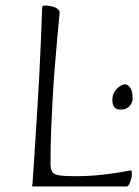

<svg xmlns="http://www.w3.org/2000/svg" viewBox="-20 -672 501 692"><path d="M96 0Q98 -19 100.5 -58.5Q103 -98 106.5 -152.5Q110 -207 114 -270Q118 -333 121.5 -398.5Q125 -464 127.5 -527.5Q130 -591 132 -645Q132 -649 134 -650.5Q136 -652 142 -652Q151 -652 160 -650.5Q169 -649 177 -646Q185 -643 190 -638Q195 -633 195 -626Q195 -625 192.5 -601Q190 -577 186.5 -536Q183 -495 178.5 -442Q174 -389 170.5 -328.5Q167 -268 164.5 -205Q162 -142 162 -82Q162 -63 168 -53Q174 -43 193.5 -40Q213 -37 251 -37Q306 -37 351 -42.5Q396 -48 423.5 -53Q451 -58 452 -58Q454 -58 454.5 -54Q455 -50 455 -44Q455 -35 452 -24.5Q449 -14 445 -7Q441 0 437 0ZM415 -277Q399 -277 392 -285.5Q385 -294 385 -312Q385 -329 393 -341.5Q401 -354 411.5 -361Q422 -368 430 -368Q437 -368 443.5 -362.5Q450 -357 454 -345.5Q458 -334 458 -317Q458 -307 452.5 -297.5Q447 -288 437.5 -282.5Q428 -277 415 -277Z"/></svg>

Font: Briem Hand Thin
Style: Regular
Weight: 100
Designer: Gunnlaugur SE Briem, Eben Sorkin
Foundry: Sorkin Type Co.
Version: Version 1.003